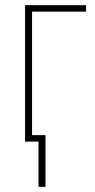

<svg xmlns="http://www.w3.org/2000/svg" viewBox="-20 -548 367 743"><path d="M77 -528V0H129V175H156V-25H104V-503H313V-528Z"/></svg>

Font: Noto Sans Display SemiCondensed Thin
Style: Regular
Weight: 250
Width: 4
Designer: Monotype Design team
Foundry: Monotype Imaging Inc.
Version: 1.000